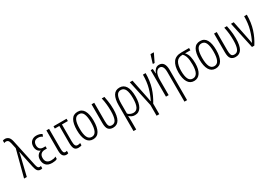

<svg xmlns="http://www.w3.org/2000/svg" viewBox="43 -1940 4734 3340"><g transform="rotate(-30 2410.0 -269.5)"><path d="M334 10Q294 10 272 -17Q250 -44 237 -107L187 -344Q181 -372 177.5 -388.5Q174 -405 172 -416Q170 -427 168 -441H164Q160 -413 153 -385L60 0H5L144 -531L119 -645Q109 -688 92.5 -702Q76 -716 55 -716Q33 -716 16 -707V-757Q23 -760 34.5 -762.5Q46 -765 61 -765Q96 -765 126.5 -741.5Q157 -718 172 -652L287 -114Q296 -72 308.5 -55.5Q321 -39 342 -39Q357 -39 368 -44V4Q353 10 334 10Z M569 10Q484 10 445.5 -33Q407 -76 407 -144Q407 -199 434 -232.5Q461 -266 498 -276V-279Q460 -291 440.5 -324Q421 -357 421 -402Q421 -468 460.5 -505Q500 -542 560 -542Q623 -542 671 -511L654 -466Q617 -494 569 -494Q518 -494 495.5 -467.5Q473 -441 473 -396Q473 -351 497 -325.5Q521 -300 568 -300H609V-254H569Q519 -254 490.5 -227Q462 -200 462 -148Q462 -93 491.5 -65.5Q521 -38 576 -38Q601 -38 625 -42.5Q649 -47 668 -60V-12Q652 0 625 5Q598 10 569 10Z M852 10Q809 10 784.5 -21.5Q760 -53 760 -128V-532H814V-131Q814 -84 824 -62Q834 -40 859 -40Q875 -40 891 -47V2Q883 6 873.5 8Q864 10 852 10Z M1095 10Q1037 10 1015.5 -29Q994 -68 994 -147V-486H903V-532H1165V-486H1046V-152Q1046 -92 1059 -65Q1072 -38 1105 -38Q1132 -38 1159 -48V-3Q1150 3 1131.5 6.5Q1113 10 1095 10Z M1557 -267Q1557 -134 1516 -62Q1475 10 1390 10Q1306 10 1263.5 -62.5Q1221 -135 1221 -268Q1221 -401 1262 -471.5Q1303 -542 1390 -542Q1475 -542 1516 -470.5Q1557 -399 1557 -267ZM1276 -268Q1276 -155 1303.5 -96.5Q1331 -38 1390 -38Q1448 -38 1475.5 -94.5Q1503 -151 1503 -267Q1503 -376 1477 -435Q1451 -494 1390 -494Q1329 -494 1302.5 -436.5Q1276 -379 1276 -268Z M1792 9Q1732 9 1699.5 -27Q1667 -63 1667 -158V-532H1721V-164Q1721 -102 1734.5 -70.5Q1748 -39 1794 -39Q1853 -39 1877 -96.5Q1901 -154 1901 -266Q1901 -329 1894.5 -395.5Q1888 -462 1872 -532H1925Q1935 -482 1941.5 -441Q1948 -400 1951.5 -360Q1955 -320 1955 -271Q1955 -128 1915 -59.5Q1875 9 1792 9Z M2067 236V-280Q2067 -406 2106.5 -474Q2146 -542 2232 -542Q2313 -542 2356 -474Q2399 -406 2399 -265Q2399 -137 2356.5 -63.5Q2314 10 2231 10Q2196 10 2168 -2.5Q2140 -15 2120 -36H2117Q2119 0 2120 31.5Q2121 63 2121 90V236ZM2227 -38Q2289 -38 2317 -95Q2345 -152 2345 -265Q2345 -380 2317.5 -437Q2290 -494 2230 -494Q2172 -494 2146 -439.5Q2120 -385 2120 -281V-85Q2137 -64 2167 -51Q2197 -38 2227 -38Z M2548 206V-9L2435 -532H2490L2562 -180Q2567 -155 2573.5 -122.5Q2580 -90 2583 -65H2587Q2636 -160 2667.5 -274.5Q2699 -389 2699 -532H2753Q2753 -375 2713 -247Q2673 -119 2602 -6V206Z M3090 236V-357Q3090 -428 3069.5 -461.5Q3049 -495 3012 -495Q2967 -495 2938 -447Q2909 -399 2909 -298V0H2855V-532H2897L2903 -440H2907Q2920 -480 2949.5 -511Q2979 -542 3025 -542Q3143 -542 3143 -370V236ZM2943 -606V-618L2992 -775H3055V-767L2977 -606Z M3419 10Q3337 10 3295 -61Q3253 -132 3253 -256Q3253 -389 3304.5 -460.5Q3356 -532 3471 -532H3626V-486H3519Q3561 -443 3574.5 -380.5Q3588 -318 3588 -248Q3588 -124 3543 -57Q3498 10 3419 10ZM3420 -38Q3535 -38 3535 -252Q3535 -295 3531 -338.5Q3527 -382 3513.5 -420Q3500 -458 3472 -486H3463Q3379 -486 3343 -427Q3307 -368 3307 -257Q3307 -149 3334 -93.5Q3361 -38 3420 -38Z M4018 -267Q4018 -134 3977 -62Q3936 10 3851 10Q3767 10 3724.5 -62.5Q3682 -135 3682 -268Q3682 -401 3723 -471.5Q3764 -542 3851 -542Q3936 -542 3977 -470.5Q4018 -399 4018 -267ZM3737 -268Q3737 -155 3764.5 -96.5Q3792 -38 3851 -38Q3909 -38 3936.5 -94.5Q3964 -151 3964 -267Q3964 -376 3938 -435Q3912 -494 3851 -494Q3790 -494 3763.5 -436.5Q3737 -379 3737 -268Z M4253 9Q4193 9 4160.5 -27Q4128 -63 4128 -158V-532H4182V-164Q4182 -102 4195.5 -70.5Q4209 -39 4255 -39Q4314 -39 4338 -96.5Q4362 -154 4362 -266Q4362 -329 4355.5 -395.5Q4349 -462 4333 -532H4386Q4396 -482 4402.5 -441Q4409 -400 4412.5 -360Q4416 -320 4416 -271Q4416 -128 4376 -59.5Q4336 9 4253 9Z M4583 0 4468 -532H4523L4595 -180Q4600 -155 4606.5 -122.5Q4613 -90 4616 -65H4620Q4669 -160 4700.5 -274.5Q4732 -389 4732 -532H4786Q4786 -373 4745 -243.5Q4704 -114 4630 0Z"/></g></svg>

Font: Noto Sans ExtraCondensed Light
Style: Regular
Weight: 300
Width: 2
Designer: Monotype Design Team
Foundry: Monotype Imaging Inc.
Version: Version 2.013; ttfautohint (v1.8.4.7-5d5b)